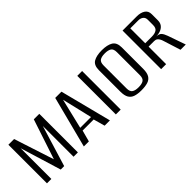

<svg xmlns="http://www.w3.org/2000/svg" viewBox="65 -1117 1742 1742"><g transform="rotate(-45 935.5 -246.0)"><path d="M61 0V-495H134.4L259.7 -109.8L387.2 -495H457.7V0H402.2V-394.1L281.8 0H237.6L117.3 -394.1V0Z M534.1 0 662 -495H742L868.6 0H800.8L770.3 -109.8H628.2L598.7 0ZM630.6 -142.8H768.9L700.3 -433.1Z M945 0V-495H1007V0Z M1264.6 10Q1217 10 1184.9 -0.6Q1152.8 -11.2 1136.4 -39Q1120 -66.8 1120 -117V-391.8Q1120 -456.8 1158.8 -479.6Q1197.5 -502.3 1266 -502.3Q1335.2 -502.3 1374.1 -479Q1413.1 -455.7 1413.1 -391.8V-117.3Q1413.1 -66.4 1396.6 -38.6Q1380.1 -10.7 1347.1 -0.4Q1314.2 10 1264.6 10ZM1265.3 -28Q1308.9 -28 1330 -42.8Q1351.1 -57.7 1351.1 -97.8V-393Q1351.1 -434.6 1329.1 -448.7Q1307 -462.8 1265.3 -462.8Q1223.8 -462.8 1202.1 -448.7Q1180.5 -434.6 1180.5 -393V-97.8Q1180.5 -57.7 1201.6 -42.8Q1222.7 -28 1265.3 -28Z M1526 0V-495H1708.3Q1757 -495 1787.7 -475Q1818.5 -455 1818.5 -412.8V-333.2Q1818.5 -290.6 1788.2 -266.6Q1757.9 -242.6 1707.3 -240.8V-240.7Q1739.9 -239.4 1755 -222.7Q1770.1 -206 1782.7 -170.3L1842.2 0H1774.6L1722.1 -166Q1718 -180.1 1710.9 -193.6Q1703.7 -207.1 1692.1 -216Q1680.5 -224.9 1661.4 -224.9H1590V0ZM1590 -268.1H1676.3Q1712.2 -268.1 1734.8 -282.1Q1757.4 -296 1757.4 -335.7V-401.7Q1757.4 -431.8 1738.1 -445.7Q1718.9 -459.6 1692.1 -459.6H1590Z"/></g></svg>

Font: Alumni Sans SC Thin
Style: Regular
Weight: 100
Designer: Robert E. Leuschke
Foundry: Robert E. Leuschke
Version: Version 1.018